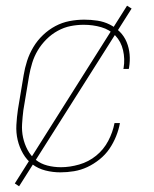

<svg xmlns="http://www.w3.org/2000/svg" viewBox="-20 -597 540 674"><path d="M192 8Q165 8 139.5 1.5Q114 -5 94 -20Q74 -35 61 -57.5Q48 -80 42 -105.5Q36 -131 37.5 -158.5Q39 -186 43 -213L63 -333Q67 -358 75 -383Q83 -408 97 -431.5Q111 -455 131 -474Q151 -493 174.5 -505.5Q198 -518 224 -523Q250 -528 276 -528Q299 -528 322 -524.5Q345 -521 365 -511Q385 -501 400.5 -485.5Q416 -470 424.5 -449.5Q433 -429 435 -406Q437 -383 433 -359L432 -355H413L414 -359Q419 -390 412 -420.5Q405 -451 385 -472Q365 -493 335.5 -501.5Q306 -510 274 -510Q251 -510 228 -505.5Q205 -501 183 -489Q161 -477 143 -459Q125 -441 112.5 -420Q100 -399 93 -376Q86 -353 82 -330L62 -210Q59 -186 57.5 -161.5Q56 -137 61 -114Q66 -91 77 -70.5Q88 -50 105.5 -36Q123 -22 146 -16Q169 -10 194 -10Q225 -10 258 -19.5Q291 -29 317.5 -50.5Q344 -72 360 -102.5Q376 -133 382 -165H401Q397 -142 387.5 -118.5Q378 -95 364 -74.5Q350 -54 329.5 -37.5Q309 -21 286.5 -10.5Q264 0 240 4Q216 8 192 8ZM47 57 32 47 426 -577 442 -567Z"/></svg>

Font: Iosevka Term Curly Th Obl
Style: Regular
Weight: 100
Italic angle: -9°
Designer: Belleve Invis
Foundry: Belleve Invis
Version: Version 32.3.0